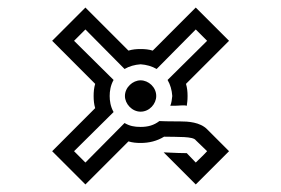

<svg xmlns="http://www.w3.org/2000/svg" viewBox="-20 -693 748 511"><path d="M233.3 -405.2 118.8 -290.6 207.3 -202.1 321.9 -316.7C332.3 -313.5 342.7 -312.5 354.2 -312.5C377.1 -312.5 397.9 -317.7 416.7 -329.2C453.7 -328.3 494 -330.4 501 -319.8L531.2 -290.6C521.9 -280.2 511.5 -270.8 501 -260.4L477.1 -285.4C464.8 -285.4 448.3 -285.9 415.6 -287.5L501 -202.1L589.6 -290.6L531.2 -349C512.2 -368 481 -369.9 458.2 -369.9C409.6 -369.9 415 -370.8 404.2 -370.8C389.7 -359.7 374.2 -355.2 354.2 -355.2C337.4 -355.2 325 -357.7 311.5 -365.6L207.3 -260.4L177.1 -290.6L282.3 -394.8C274 -409.4 271.9 -425 271.9 -437.5C271.9 -450 274 -465.6 282.3 -480.2L177.1 -584.4L207.3 -614.6L311.5 -509.4C324 -516.7 338.5 -520.8 354.2 -521.9C369.8 -520.8 384.4 -516.7 396.9 -509.4L501 -614.6L531.2 -584.4L426 -480.2C433.3 -467.7 437.5 -453.1 438.5 -437.5C437.5 -428.1 436.5 -419.8 433.3 -411.5C460.8 -411.5 454 -412.5 467.7 -412.5C471.9 -412.5 475 -412.5 477.1 -411.5C478.1 -420.8 479.2 -424 479.2 -437.5C479.2 -449 478.1 -459.4 475 -469.8L589.6 -584.4L501 -672.9L386.5 -558.3C376 -561.5 365.6 -562.5 354.2 -562.5C342.7 -562.5 332.3 -561.5 321.9 -558.3L207.3 -672.9L118.8 -584.4L233.3 -469.8C230.2 -459.4 229.2 -449 229.2 -437.5C229.2 -426 230.2 -415.6 233.3 -405.2ZM354.2 -395.8C377.9 -395.8 395.8 -416.7 395.8 -437.5C395.8 -461.2 375 -479.2 354.2 -479.2C333.3 -479.2 312.5 -460.4 312.5 -437.5C312.5 -416.7 331.3 -395.8 354.2 -395.8Z"/></svg>

Font: Sportrop
Style: Regular
Weight: 500
Version: Version 0.9